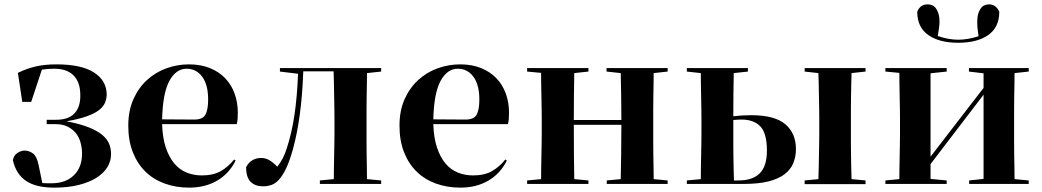

<svg xmlns="http://www.w3.org/2000/svg" viewBox="-20 -851 4776 880"><path d="M82 -384 62 -517Q105 -538 146.5 -547Q188 -556 238 -556Q353 -556 410.5 -519Q468 -482 469 -419Q469 -398 461 -379.5Q453 -361 432.5 -345.5Q412 -330 376.5 -317.5Q341 -305 285 -295Q348 -283 387.5 -267Q427 -251 449.5 -232Q472 -213 480.5 -191Q489 -169 489 -145Q489 -112 471.5 -84Q454 -56 421 -35.5Q388 -15 339.5 -3Q291 9 229 9Q144 9 98.5 -22.5Q53 -54 39 -117Q43 -139 60 -150Q77 -161 94 -161Q115 -160 132 -147Q149 -134 157 -94L174 -12Q187 -11 196 -11Q205 -11 216 -11Q281 -11 318.5 -47.5Q356 -84 356 -147Q356 -172 349.5 -196.5Q343 -221 328.5 -239.5Q314 -258 291 -270Q268 -282 235 -282H194V-302H233Q293 -301 321.5 -331.5Q350 -362 348 -419Q347 -476 316.5 -506Q286 -536 229 -536Q215 -536 201 -535Q187 -534 172 -532L123 -384Z M905 -47Q958 -47 992.5 -67Q1027 -87 1053 -120L1060 -115Q1030 -55 975 -23Q920 9 847 9Q787 9 735.5 -9.5Q684 -28 647 -64Q610 -100 589 -153Q568 -206 568 -275Q568 -344 591.5 -396.5Q615 -449 654 -484.5Q693 -520 743 -538Q793 -556 846 -556Q900 -556 942 -539Q984 -522 1012.5 -492Q1041 -462 1055.5 -421.5Q1070 -381 1070 -335Q1070 -318 1069 -305.5Q1068 -293 1065 -282H723Q725 -219 740 -174.5Q755 -130 779 -101.5Q803 -73 835.5 -60Q868 -47 905 -47ZM835 -536Q787 -536 756.5 -480.5Q726 -425 723 -304L867 -303Q908 -302 921 -324.5Q934 -347 934 -395Q934 -462 907 -499Q880 -536 835 -536Z M1727 -523 1662 -516Q1662 -492 1661.5 -464Q1661 -436 1660.5 -408.5Q1660 -381 1660 -355Q1660 -329 1660 -308V-238Q1660 -217 1660 -191Q1660 -165 1660.5 -137.5Q1661 -110 1661.5 -82Q1662 -54 1662 -30L1727 -24V-8H1446V-24L1510 -30Q1510 -54 1510.5 -82Q1511 -110 1511.5 -137.5Q1512 -165 1512.5 -191Q1513 -217 1513 -238V-308Q1513 -330 1512.5 -357Q1512 -384 1511.5 -413Q1511 -442 1510.5 -470.5Q1510 -499 1509 -524H1370Q1366 -414 1354 -325.5Q1342 -237 1322 -165Q1307 -112 1291.5 -79.5Q1276 -47 1259.5 -28.5Q1243 -10 1224.5 -3.5Q1206 3 1185 3Q1150 3 1129 -17.5Q1108 -38 1108 -85Q1119 -106 1136.5 -116.5Q1154 -127 1177 -127Q1196 -127 1212.5 -118Q1229 -109 1251 -87Q1266 -106 1276 -125.5Q1286 -145 1294 -170Q1317 -240 1329.5 -323.5Q1342 -407 1346 -513L1263 -523V-539H1727Z M2148 -47Q2201 -47 2235.5 -67Q2270 -87 2296 -120L2303 -115Q2273 -55 2218 -23Q2163 9 2090 9Q2030 9 1978.5 -9.5Q1927 -28 1890 -64Q1853 -100 1832 -153Q1811 -206 1811 -275Q1811 -344 1834.5 -396.5Q1858 -449 1897 -484.5Q1936 -520 1986 -538Q2036 -556 2089 -556Q2143 -556 2185 -539Q2227 -522 2255.5 -492Q2284 -462 2298.5 -421.5Q2313 -381 2313 -335Q2313 -318 2312 -305.5Q2311 -293 2308 -282H1966Q1968 -219 1983 -174.5Q1998 -130 2022 -101.5Q2046 -73 2078.5 -60Q2111 -47 2148 -47ZM2078 -536Q2030 -536 1999.5 -480.5Q1969 -425 1966 -304L2110 -303Q2151 -302 2164 -324.5Q2177 -347 2177 -395Q2177 -462 2150 -499Q2123 -536 2078 -536Z M3040 -523 2976 -516Q2976 -492 2975.5 -464Q2975 -436 2974.5 -408.5Q2974 -381 2974 -355Q2974 -329 2974 -308V-238Q2974 -217 2974 -191Q2974 -165 2974.5 -137.5Q2975 -110 2975.5 -82Q2976 -54 2976 -30L3040 -24V-8H2761V-24L2825 -30Q2826 -79 2827 -144Q2828 -209 2828 -279H2610Q2610 -209 2610.5 -144Q2611 -79 2612 -30L2677 -24V-8H2396V-24L2460 -30Q2460 -54 2460.5 -82Q2461 -110 2461.5 -137.5Q2462 -165 2462.5 -191Q2463 -217 2463 -238V-308Q2463 -329 2462.5 -355Q2462 -381 2461.5 -408.5Q2461 -436 2460.5 -464Q2460 -492 2460 -517L2396 -523V-539H2677V-523L2612 -516Q2611 -469 2610.5 -411.5Q2610 -354 2610 -301H2828Q2828 -354 2827 -411.5Q2826 -469 2825 -516L2760 -523V-539H3040Z M3947 -523 3883 -516Q3882 -492 3881.5 -464Q3881 -436 3880.5 -408.5Q3880 -381 3880 -355Q3880 -329 3880 -308V-238Q3880 -217 3880 -191Q3880 -165 3880.5 -137.5Q3881 -110 3881.5 -82Q3882 -54 3883 -30L3947 -24V-7H3668V-24L3731 -30Q3732 -54 3732.5 -82Q3733 -110 3733.5 -137.5Q3734 -165 3734.5 -191Q3735 -217 3735 -238V-308Q3735 -329 3734.5 -355Q3734 -381 3733.5 -408.5Q3733 -436 3732.5 -464Q3732 -492 3731 -516L3668 -523V-539H3947ZM3408 -523 3343 -516Q3342 -471 3341.5 -418.5Q3341 -366 3341 -318Q3367 -321 3386 -322Q3405 -323 3423 -323Q3531 -323 3579.5 -281.5Q3628 -240 3628 -168Q3628 -133 3616 -103.5Q3604 -74 3576 -52.5Q3548 -31 3502 -19.5Q3456 -8 3388 -8H3128V-24L3192 -30Q3192 -54 3192.5 -82Q3193 -110 3193.5 -137.5Q3194 -165 3194.5 -191Q3195 -217 3195 -238V-308Q3195 -329 3194.5 -355Q3194 -381 3193.5 -408.5Q3193 -436 3192.5 -464Q3192 -492 3192 -516L3128 -523V-539H3408ZM3341 -238Q3341 -216 3341 -189Q3341 -162 3341.5 -133.5Q3342 -105 3342.5 -76.5Q3343 -48 3344 -24H3366Q3429 -24 3462 -56.5Q3495 -89 3495 -161Q3495 -240 3465 -271.5Q3435 -303 3379 -303Q3371 -303 3362 -302.5Q3353 -302 3341 -301V-238Z M4695 -523 4630 -516Q4630 -492 4629.5 -464Q4629 -436 4628.5 -408.5Q4628 -381 4628 -355Q4628 -329 4628 -308V-238Q4628 -217 4628 -191Q4628 -165 4628.5 -137.5Q4629 -110 4629.5 -82Q4630 -54 4630 -30L4695 -24V-8H4422V-24L4488 -31V-417L4245 -99V-31L4319 -24V-8H4038V-24L4102 -30Q4102 -54 4102.5 -82Q4103 -110 4103.5 -137.5Q4104 -165 4104.5 -191Q4105 -217 4105 -238V-308Q4105 -329 4104.5 -355Q4104 -381 4103.5 -408.5Q4103 -436 4102.5 -464Q4102 -492 4102 -517L4038 -523V-539H4319V-523L4245 -515V-133L4488 -448V-515L4421 -523V-539H4695ZM4560 -797Q4560 -726 4509.5 -690.5Q4459 -655 4372 -655Q4285 -655 4234.5 -690.5Q4184 -726 4184 -797Q4197 -831 4232 -831Q4241 -831 4251 -827.5Q4261 -824 4268.5 -814.5Q4276 -805 4281 -789.5Q4286 -774 4286 -750Q4286 -735 4283.5 -720.5Q4281 -706 4278 -686Q4304 -677 4327.5 -673Q4351 -669 4372 -669Q4416 -669 4465 -685Q4462 -705 4460.5 -720Q4459 -735 4459 -750Q4459 -774 4464 -789.5Q4469 -805 4476.5 -814.5Q4484 -824 4494 -827.5Q4504 -831 4513 -831Q4545 -831 4560 -797Z"/></svg>

Font: XinYuGongZhangJiaSongA
Style: Regular
Weight: 900
Designer: XinYuGong
Foundry: Adobe Systems Incorporated
Version: Version 1.00